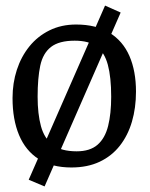

<svg xmlns="http://www.w3.org/2000/svg" viewBox="-20 -592 537 689"><path d="M140 77 83 53 357 -572 413 -547ZM236 9Q166 9 119 -21Q72 -51 48.5 -107Q25 -163 25 -240Q25 -294 40.5 -341.5Q56 -389 85.5 -425.5Q115 -462 157.5 -483Q200 -504 253 -504Q325 -504 373 -474.5Q421 -445 444.5 -391Q468 -337 468 -263Q468 -205 453.5 -155.5Q439 -106 410 -69Q381 -32 337.5 -11.5Q294 9 236 9ZM255 -49Q303 -49 330 -72.5Q357 -96 368 -140Q379 -184 379 -245Q379 -315 367 -359.5Q355 -404 327 -425Q299 -446 248 -446Q192 -446 163 -423.5Q134 -401 124.5 -356.5Q115 -312 115 -245Q115 -183 127 -139Q139 -95 169.5 -72Q200 -49 255 -49Z"/></svg>

Font: Faustina
Style: Regular
Weight: 400
Designer: Alfonso Garcia
Foundry: http://www.omnibus-type.com
Version: Version 1.200